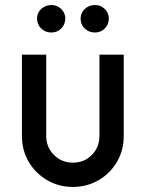

<svg xmlns="http://www.w3.org/2000/svg" viewBox="-20 -729 576 759"><path d="M66.7 -190.4V-513H162.7V-191.5Q162.7 -147.1 193.2 -116.6Q223.8 -86 268.1 -86Q313 -86 343 -116.3Q373.1 -146.6 373.1 -191.5V-513H469.1V-190.4Q469.1 -134.9 442.4 -89.2Q415.7 -43.4 369.6 -16.7Q323.6 10 268.1 10Q212.7 10 166.6 -16.7Q120.6 -43.4 93.6 -89.2Q66.7 -134.9 66.7 -190.4ZM298.7 -655.9Q298.7 -678.5 315.2 -693.8Q331.8 -709.1 355.7 -709.1Q378.3 -709.1 394.2 -693.4Q410.2 -677.7 410.2 -656.1Q410.2 -632.3 394.2 -616.4Q378.3 -600.5 355.7 -600.5Q331.1 -600.5 314.9 -616.3Q298.7 -632 298.7 -655.9ZM126.5 -655.9Q126.5 -678.5 143.1 -693.8Q159.7 -709.1 183.5 -709.1Q206.1 -709.1 222.1 -693.4Q238.1 -677.7 238.1 -656.1Q238.1 -632.3 222.1 -616.4Q206.1 -600.5 183.5 -600.5Q159 -600.5 142.8 -616.3Q126.5 -632 126.5 -655.9Z"/></svg>

Font: Lineal Thin
Style: Regular
Weight: 200
Designer: Created by Frank Adebiaye with contributions from Anton Moglia & Ariel Martín Pérez
Created by Frank ADEBIAYE with FontF
Foundry: Velvetyne Type Foundry
Version: Version 2.000;Glyphs 3.2 (3227)